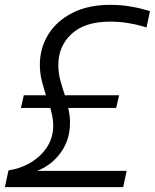

<svg xmlns="http://www.w3.org/2000/svg" viewBox="-21 -770 637 790"><path d="M-1 0 14 -69Q66 -77 107.5 -102.5Q149 -128 173.5 -166.5Q198 -205 198 -254Q198 -272 194.5 -290Q191 -308 186 -326H65L77 -378H168Q159 -407 151 -438Q143 -469 143 -504Q143 -571 177 -627Q211 -683 276 -716.5Q341 -750 432 -750Q477 -750 514.5 -743.5Q552 -737 574 -730.5Q596 -724 596 -724L582 -657Q582 -657 561.5 -663Q541 -669 507 -675Q473 -681 432 -681Q328 -681 273.5 -630.5Q219 -580 219 -503Q219 -469 227.5 -438.5Q236 -408 246 -378H469L457 -326H260Q263 -312 265 -297Q267 -282 267 -267Q267 -221 253.5 -187.5Q240 -154 220 -130.5Q200 -107 180 -93Q160 -79 146 -73Q132 -67 132 -67H500L486 0Z"/></svg>

Font: Be Vietnam Pro Light
Style: Italic
Weight: 300
Italic angle: -12°
Designer: Lam Bao, Tony Le, Vietanh Nguyen
Foundry: Yellow Type Foundry
Version: Version 1.002; ttfautohint (v1.8.3)